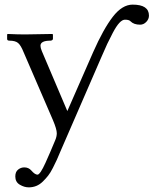

<svg xmlns="http://www.w3.org/2000/svg" viewBox="-20 -577 666 827"><path d="M418 -334Q418 -334 240.7 74.2Q231 97.7 224.9 111.1Q218.8 124.5 208 145.8Q197.3 167 187.5 179.4Q177.7 191.9 164.6 204.8Q151.4 217.8 136.2 223.9Q121.1 230 104 230Q84.5 230 65.2 218.5Q45.9 207 45.9 183.1Q45.9 163.1 57.9 153.6Q69.8 144 84.5 144Q103.5 144 115.2 157.7Q130.4 175.3 141.6 175.3Q147 175.3 155.8 162.4Q164.6 149.4 176.5 123Q188.5 96.7 196.3 78.1Q204.1 59.6 217.3 28.3Q224.6 11.7 224.6 -2.9Q224.6 -20.5 208 -59.6L81.5 -352.5Q69.8 -381.8 57.9 -391.8Q45.9 -401.9 20.5 -401.9Q10.7 -401.9 10.7 -409.2V-428.7L13.2 -430.7Q56.6 -428.7 87.4 -428.7L206.1 -430.7L208 -427.7V-409.7Q208 -406.2 204.6 -404.1Q201.2 -401.9 197.3 -401.9Q154.3 -401.9 154.3 -379.9Q154.3 -371.1 160.2 -356.9L270 -98.6L381.3 -352.5Q425.3 -452.1 465.8 -504.6Q506.3 -557.1 551.3 -557.1Q621.6 -557.1 621.6 -509.8Q621.6 -494.6 610.1 -482.7Q598.6 -470.7 583.5 -470.7Q556.2 -470.7 542 -485.4Q536.1 -492.2 518.1 -492.2Q506.8 -492.2 493.9 -478.3Q481 -464.4 465.8 -435.5Q450.7 -406.7 441.9 -387.9Q433.1 -369.1 418 -334Z"/></svg>

Font: Libertinage
Style: l
Weight: 400
Designer: OSP
Foundry: OSP
Version: Version 1.0; 2008; OFL relea